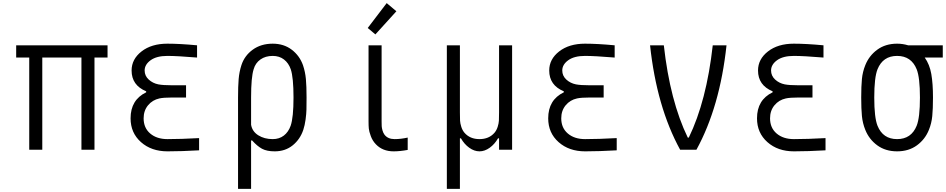

<svg xmlns="http://www.w3.org/2000/svg" viewBox="-20 -956 6040 1226"><path d="M583.3 -588.5V0H500V-588.5H250V0H166.7V-588.5H83.3V-666.7H666.7V-588.5Z M913.4 -366.5V-373Q820.3 -411.5 820.3 -505.9Q820.3 -578.1 883.8 -627.6Q947.3 -677.1 1048.8 -677.1Q1127 -677.1 1238.3 -666.7V-588.5Q1112 -599 1048.8 -599Q979.8 -599 941.7 -571.3Q903.6 -543.6 903.6 -505.9Q903.6 -472 929.4 -448.2Q955.1 -424.5 990.9 -417.3Q1020.8 -411.5 1077.5 -411.5H1168V-333.3H1078.1Q1024.7 -333.3 998 -327.5Q953.1 -317.7 925.1 -283.5Q897.1 -249.3 897.1 -200.5Q897.1 -139.3 939.1 -103.5Q981.1 -67.7 1049.5 -67.7Q1135.4 -67.7 1251.3 -74.2V3.9Q1138.7 10.4 1049.5 10.4Q946.6 10.4 880.2 -48.5Q813.8 -107.4 813.8 -200.5Q813.8 -318.4 913.4 -366.5Z M1721.4 -599Q1675.1 -599 1642.9 -576.2Q1610.7 -553.4 1599.6 -513.7Q1583.3 -462.9 1583.3 -333.3V-159.5Q1590.5 -116.5 1629.2 -92.1Q1668 -67.7 1721.4 -67.7Q1763 -67.7 1792.3 -90.2Q1821.6 -112.6 1835.9 -153Q1854.2 -205.7 1854.2 -333.3Q1854.2 -460.9 1836.6 -513.7Q1822.9 -553.4 1793.3 -576.2Q1763.7 -599 1721.4 -599ZM1721.4 -677.1Q1792.3 -677.1 1842.8 -638.7Q1893.2 -600.3 1914.7 -539.7Q1929 -497.4 1933.3 -451.2Q1937.5 -404.9 1937.5 -333.3Q1937.5 -282.6 1936.8 -256.2Q1936.2 -229.8 1931.3 -193Q1926.4 -156.2 1916.7 -127Q1896.5 -66.4 1849 -28Q1801.4 10.4 1734.4 10.4Q1683.6 10.4 1653 -6.2Q1622.4 -22.8 1589.8 -59.2H1583.3V250H1500V-333.3Q1500 -404.9 1503.9 -451.2Q1507.8 -497.4 1521.5 -539.7Q1541 -600.3 1593.8 -638.7Q1646.5 -677.1 1721.4 -677.1Z M2449.2 -936.2 2511.1 -884.1 2377 -736.3 2328.1 -777.3ZM2583.3 1.3Q2533.9 10.4 2493.5 10.4Q2423.8 10.4 2380.9 -33.9Q2358.7 -56.6 2347.7 -86.9Q2336.6 -117.2 2335 -135.1Q2333.3 -153 2333.3 -181.6V-666.7H2416.7V-181.6Q2416.7 -161.5 2417.3 -150.4Q2418 -139.3 2422.2 -123.7Q2426.4 -108.1 2434.9 -96.4Q2456.4 -67.7 2500 -67.7Q2539.1 -67.7 2583.3 -77.5Z M2923.2 -72.9H2916.7V250H2833.3V-666.7H2916.7V-238.9Q2916.7 -203.1 2917.6 -185.5Q2918.6 -168 2925.5 -146.2Q2932.3 -124.3 2946 -108.1Q2981.1 -67.7 3041.7 -67.7Q3102.2 -67.7 3137.4 -108.1Q3151 -124.3 3157.9 -146.2Q3164.7 -168 3165.7 -185.5Q3166.7 -203.1 3166.7 -238.9V-666.7H3250V0H3166.7V-72.9H3160.2Q3138.7 -35.2 3106.8 -12.4Q3074.9 10.4 3041.7 10.4Q3008.5 10.4 2976.6 -12.4Q2944.7 -35.2 2923.2 -72.9Z M3580.1 -366.5V-373Q3487 -411.5 3487 -505.9Q3487 -578.1 3550.5 -627.6Q3613.9 -677.1 3715.5 -677.1Q3793.6 -677.1 3904.9 -666.7V-588.5Q3778.6 -599 3715.5 -599Q3646.5 -599 3608.4 -571.3Q3570.3 -543.6 3570.3 -505.9Q3570.3 -472 3596 -448.2Q3621.7 -424.5 3657.6 -417.3Q3687.5 -411.5 3744.1 -411.5H3834.6V-333.3H3744.8Q3691.4 -333.3 3664.7 -327.5Q3619.8 -317.7 3591.8 -283.5Q3563.8 -249.3 3563.8 -200.5Q3563.8 -139.3 3605.8 -103.5Q3647.8 -67.7 3716.1 -67.7Q3802.1 -67.7 3918 -74.2V3.9Q3805.3 10.4 3716.1 10.4Q3613.3 10.4 3546.9 -48.5Q3480.5 -107.4 3480.5 -200.5Q3480.5 -318.4 3580.1 -366.5Z M4130.9 -666.7H4218.8Q4258.5 -310.5 4371.7 -77.5H4378.3Q4491.5 -310.5 4531.2 -666.7H4619.1Q4576.8 -273.4 4427.1 0H4322.9Q4173.2 -273.4 4130.9 -666.7Z M4913.4 -366.5V-373Q4820.3 -411.5 4820.3 -505.9Q4820.3 -578.1 4883.8 -627.6Q4947.3 -677.1 5048.8 -677.1Q5127 -677.1 5238.3 -666.7V-588.5Q5112 -599 5048.8 -599Q4979.8 -599 4941.7 -571.3Q4903.6 -543.6 4903.6 -505.9Q4903.6 -472 4929.4 -448.2Q4955.1 -424.5 4990.9 -417.3Q5020.8 -411.5 5077.5 -411.5H5168V-333.3H5078.1Q5024.7 -333.3 4998 -327.5Q4953.1 -317.7 4925.1 -283.5Q4897.1 -249.3 4897.1 -200.5Q4897.1 -139.3 4939.1 -103.5Q4981.1 -67.7 5049.5 -67.7Q5135.4 -67.7 5251.3 -74.2V3.9Q5138.7 10.4 5049.5 10.4Q4946.6 10.4 4880.2 -48.5Q4813.8 -107.4 4813.8 -200.5Q4813.8 -318.4 4913.4 -366.5Z M5583.3 -513.7Q5562.5 -461.6 5562.5 -333.3Q5562.5 -205.1 5583.3 -153Q5617.8 -67.7 5708.3 -67.7Q5798.8 -67.7 5833.3 -153Q5854.2 -205.1 5854.2 -333.3Q5854.2 -461.6 5833.3 -513.7Q5798.8 -599 5708.3 -599Q5617.8 -599 5583.3 -513.7ZM5884.8 -588.5Q5916 -544.9 5926.8 -483.4Q5937.5 -421.9 5937.5 -333.3Q5937.5 -261.1 5932.9 -214.8Q5928.4 -168.6 5911.5 -127Q5887.4 -66.4 5835 -28Q5782.6 10.4 5708.3 10.4Q5634.1 10.4 5581.7 -28Q5529.3 -66.4 5505.2 -127Q5488.3 -168.6 5483.7 -214.8Q5479.2 -261.1 5479.2 -333.3Q5479.2 -405.6 5483.7 -451.8Q5488.3 -498 5505.2 -539.7Q5529.3 -600.3 5581.7 -638.7Q5634.1 -677.1 5708.3 -677.1Q5744.1 -677.1 5778.6 -666.7H6000V-588.5Z"/></svg>

Font: Monoid
Style: Regular
Weight: 400
Width: 4
Monospace: yes
Designer: Andreas Larsen (@larsenwork)
Version: Version 0.61